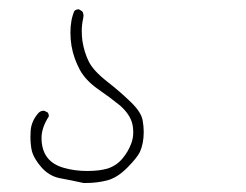

<svg xmlns="http://www.w3.org/2000/svg" viewBox="-20 -306 540 422"><path d="M120.6 63Q71.3 49.3 71.3 -2.9Q71.3 -25.4 87.4 -50.3Q87.4 -55.2 85 -58.6L77.6 -62.5Q76.7 -62.5 74.7 -62.5Q69.8 -62.5 64.9 -58.1Q48.8 -40 47.4 -18.6Q46.9 -11.7 46.9 -4.9Q46.9 11.2 49.8 24.9Q54.2 42.5 71.3 62Q87.9 80.6 110.4 85.4Q136.7 90.3 163.6 96.2Q166.5 96.2 169.4 96.2Q192.9 96.2 215.1 90.6Q237.3 85 259.3 63Q281.2 41 287.6 27.8Q295.9 9.3 295.9 -16.1Q295.9 -28.3 293.5 -41.5Q290.5 -59.1 268.6 -80.6Q244.1 -104.5 215.8 -126.5Q184.6 -150.9 174.8 -171.4Q165 -191.4 161.1 -216.3Q159.7 -226.6 159.7 -239.3Q159.7 -252 163.1 -267.1Q163.6 -270 163.6 -272Q163.6 -273.9 163.1 -275.4Q162.6 -278.3 160.6 -281.2L153.3 -285.6Q147.9 -285.6 143.6 -282.2Q134.8 -262.7 134.8 -233.9Q134.8 -204.1 144.5 -177.2Q148.9 -165 155.8 -151.9Q168.5 -129.4 193.8 -111.3Q222.7 -91.3 243.7 -74.2Q267.1 -53.7 271.5 -30.8Q272.9 -22.5 272.9 -15.1Q272.9 -2 268.1 10.3Q261.7 27.3 249.5 42Q236.3 58.1 216.3 64.5Q198.2 69.8 171.4 69.8Q144.5 69.8 120.6 63Z"/></svg>

Font: NaikaiFont
Style: ExtraLight
Weight: 200
Version: Version 1.89